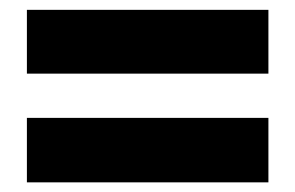

<svg xmlns="http://www.w3.org/2000/svg" viewBox="-20 -549 606 394"><path d="M35.2 -397.9V-528.8H530.8V-397.9ZM35.2 -174.8V-307.1H530.8V-174.8Z"/></svg>

Font: OpenSans-ExtraBold
Style: Regular
Weight: 800
Foundry: Ascender Corporation
Version: Version 1.10